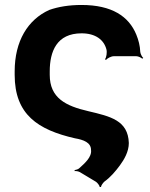

<svg xmlns="http://www.w3.org/2000/svg" viewBox="-20 -558 602 772"><path d="M438 -332H528C536 -332 548 -326 552 -322L556 -325C551 -329 545 -341 544 -349C543 -374 537 -397 528 -419C498 -492 430 -538 308 -538C258 -538 215 -531 178 -518C92 -479 39 -393 39 -271V-257C39 -97 133 -36 281 -2C316 4 346 15 346 45C350 74 319 100 298 119C294 123 285 125 280 126V130C285 129 296 131 301 134L366 173C372 177 381 189 381 194H386C386 189 394 177 400 172C425 154 445 130 462 107C479 84 498 52 498 17C495 -74 424 -90 335 -111C244 -132 180 -164 180 -257V-271C180 -351 208 -424 308 -424C364 -424 398 -398 408 -359C411 -348 408 -326 402 -320L406 -317C412 -324 427 -332 438 -332Z"/></svg>

Font: Asimov
Style: EdgeWide
Weight: 500
Designer: Google
Version: Version 2.000980: 2014